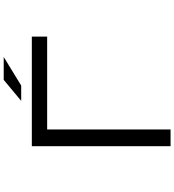

<svg xmlns="http://www.w3.org/2000/svg" viewBox="28 -947 944 1040"><g transform="rotate(-90 500.0 -427.0)"><path d="M473.6 -784.2 587.4 -878.9H711.4L556.6 -784.2ZM228 24.9V-726.6H821.8V-643.6H318.8V24.9Z"/></g></svg>

Font: BIZ UDGothic
Style: Regular
Weight: 400
Monospace: yes
Designer: TypeBank Co., Ltd.
Foundry: Morisawa Inc.
Version: Version 1.05